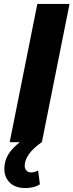

<svg xmlns="http://www.w3.org/2000/svg" viewBox="-20 -720 372 972"><path d="M29 0 169 -700H332L192 0ZM110 232Q57 232 29.5 204.5Q2 177 2 136Q2 78 44 33Q86 -12 150 -42L191 0Q148 30 126.5 60.5Q105 91 105 119Q105 134 114 143.5Q123 153 138 153Q146 153 155 150.5Q164 148 173 143L182 213Q169 222 150 227Q131 232 110 232Z"/></svg>

Font: MOST Montserrat
Style: Bold Italic
Weight: 700
Italic angle: -11.3°
Designer: Julieta Ulanovsky
Foundry: Julieta Ulanovsky
Version: Version 8.000;March 11, 2024;FontCreator 15.0.0.2926 64-bit